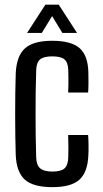

<svg xmlns="http://www.w3.org/2000/svg" viewBox="-20 -779 432 807"><path d="M266.5 -390.1Q267.4 -405.6 267.5 -422.2Q267.5 -438.8 267.5 -454.8Q267.4 -470.8 266.9 -484Q266.2 -516.3 251.1 -529.2Q235.9 -542.1 199.8 -542.1Q163.1 -542.1 148.1 -529Q133.1 -515.9 132.1 -483.6Q130.6 -437.3 130 -392.2Q129.5 -347.1 129.5 -302.1Q129.5 -257 130 -211.3Q130.6 -165.5 132.1 -117.6Q133.1 -84.5 149.1 -71.2Q165.1 -57.9 200.6 -57.9Q236.5 -57.9 251.4 -71.4Q266.2 -85 266.9 -118.2Q267.5 -138.8 267.5 -160.5Q267.5 -182.1 266.5 -211.5H350.4Q351.8 -194.4 352.1 -169Q352.4 -143.6 351.4 -126.3Q348.4 -55.1 313.7 -23.7Q278.9 7.6 200.6 7.6Q119.4 7.6 84.4 -23.9Q49.5 -55.4 46.2 -126.3Q45.1 -161.3 44.4 -205.4Q43.7 -249.6 43.7 -297.2Q43.7 -344.8 44.3 -390.1Q44.8 -435.4 46.2 -472.5Q50.1 -545.3 85.6 -576.4Q121 -607.6 199.8 -607.6Q278.8 -607.6 314.2 -576.9Q349.6 -546.1 351.4 -475.3Q352 -455.3 351.9 -431.8Q351.8 -408.4 350.4 -390.1ZM93.8 -640.6 170.7 -759.3H226.9L303.8 -640.6H242.2L199 -711.3L155.8 -640.6Z"/></svg>

Font: Big Shoulders Text SC Thin
Style: Regular
Weight: 100
Designer: Patric King
Foundry: XO Type Co
Version: Version 2.002